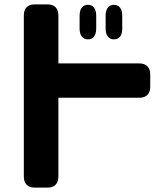

<svg xmlns="http://www.w3.org/2000/svg" viewBox="-20 -766 761 878"><path d="M382 -586C407 -586 420 -604 420 -636V-694C420 -726 406 -744 382 -744C358 -744 344 -726 344 -694V-636C344 -604 358 -586 382 -586ZM89 42C89 74 107 92 139 92H197C229 92 247 74 247 42V-319H617C649 -319 667 -337 667 -369V-426C667 -458 649 -476 617 -476H247V-696C247 -728 229 -746 197 -746H139C107 -746 89 -728 89 -696ZM463 -636C463 -604 477 -586 501 -586C526 -586 539 -604 539 -636V-694C539 -726 525 -744 501 -744C477 -744 463 -726 463 -694Z"/></svg>

Font: コーポレート・ロゴ（ラウンド）ver3 Bold
Style: Regular
Weight: 700
Designer: [KANA_main] LOGOTYPE.JP [Source Han Sans] Ryoko NISHIZUKA 西塚涼子 (kana, bopomofo & ideographs); Paul D. Hunt (Latin, Greek
Version: Version 12.001;FEAKit 1.0